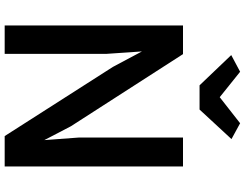

<svg xmlns="http://www.w3.org/2000/svg" viewBox="-130 -890 1021 800"><g transform="rotate(90 380.0 -490.5)"><path d="M86.5 0V-743H206L506.5 -276L604.5 -88H570L553.5 -310V-743H674V0H547.5L259.5 -450.5L146 -663.5H188.5L205 -423V0ZM336 -812 210 -944 279.5 -981 385.5 -896 494 -981 560 -945 437 -812Z"/></g></svg>

Font: Merriweather Sans Medium
Style: Regular
Weight: 500
Designer: Eben Sorkin
Foundry: Eben Sorkin
Version: Version 2.001